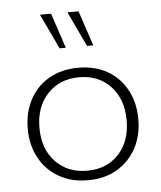

<svg xmlns="http://www.w3.org/2000/svg" viewBox="-48 -652 591 704"><g transform="rotate(-5 248.0 -300.0)"><path d="M248 10Q186 10 140 -17Q94 -44 69 -90.5Q44 -137 44 -197Q44 -257 69 -304Q94 -351 140 -377.5Q186 -404 248 -404Q310 -404 355.5 -377.5Q401 -351 426 -304Q451 -257 451 -197Q451 -137 426 -90.5Q401 -44 355.5 -17Q310 10 248 10ZM248 -25Q320 -25 364 -72Q408 -119 408 -197Q408 -274 364 -321.5Q320 -369 248 -369Q176 -369 131.5 -321.5Q87 -274 87 -197Q87 -119 131.5 -72Q176 -25 248 -25ZM287 -481 226 -610H267L310 -481ZM186 -481 125 -610H166L209 -481Z"/></g></svg>

Font: Rokkitt SemiBold ExtraLight
Style: Regular
Weight: 250
Version: Version 3.103